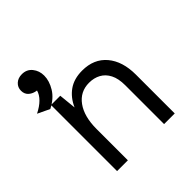

<svg xmlns="http://www.w3.org/2000/svg" viewBox="-184 -839 982 982"><g transform="rotate(-45 307.0 -347.5)"><path d="M95 -466 30 -497Q100.5 -532.5 114 -581Q89 -584 72 -598.5Q55 -613 55 -638Q55 -662.5 72.5 -678.8Q90 -695 118 -695Q153 -695 173.5 -669.5Q194 -644 194 -609Q194 -571 169.8 -531.2Q145.5 -491.5 95 -466ZM529 0H452V-281Q452 -329.5 436.2 -360.2Q420.5 -391 393 -406Q365.5 -421 330 -421Q265.5 -421 227.8 -369Q190 -317 190 -226V0H112V-478H179L188.5 -384Q210.5 -434 250.2 -462Q290 -490 349 -490Q434 -490 481.5 -433.5Q529 -377 529 -281Z"/></g></svg>

Font: Betina Sans
Style: Regular
Weight: 400
Designer: Jonathan Pinhorn (font) & Cristiano Sobral (main changes)
Version: Version 2.001;April 28, 2021;FontCreator 13.0.0.2655 32-bit;